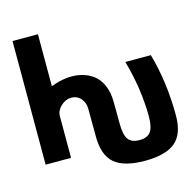

<svg xmlns="http://www.w3.org/2000/svg" viewBox="-137 -1001 1307 1290"><g transform="rotate(-15 516.0 -356.0)"><path d="M62 0V-859.9H238.8V-498Q292 -519 345 -525.4Q397.9 -531.7 446 -520.8Q494.1 -509.8 531.2 -482.7Q568.4 -455.6 590.3 -406Q612.3 -356.4 612.8 -290L613.8 -136.2Q613.8 -60.1 636.7 -28.1Q659.7 3.9 714.8 3.9Q770 3.9 793 -28.1Q815.9 -60.1 815.9 -136.2Q814.5 -328.1 757.8 -527.8H935.1Q993.2 -326.2 993.2 -92.8Q993.2 35.2 926.5 91.6Q859.9 147.9 714.8 147.9Q569.8 147.9 503.7 91.6Q437.5 35.2 437 -92.8L436 -290Q436 -330.1 410.6 -360.1Q385.3 -390.1 344.2 -390.1Q304.2 -390.1 271.5 -359.1Q238.8 -328.1 238.8 -290V0Z"/></g></svg>

Font: Hussar Preview
Style: Bold
Weight: 700
Foundry: Cannot Into Space Fonts, PlusOne Fonts
Version: Version 2.29RC2 "Millennial"